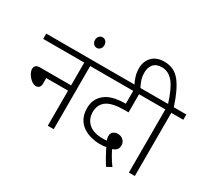

<svg xmlns="http://www.w3.org/2000/svg" viewBox="-179 -1178 1631 1511"><g transform="rotate(30 636.5 -422.5)"><path d="M0 -622H536V-574H427V0H373V-319H175V-271Q175 -246 164 -234.5Q153 -223 135 -223Q114 -223 92.5 -240Q71 -257 56.5 -281Q42 -305 42 -326Q42 -344 53.5 -355.5Q65 -367 94 -367H373V-574H0Z M357 -771Q357 -792 369.5 -805.5Q382 -819 400 -819Q418 -819 430 -805.5Q442 -792 442 -771Q442 -749 429.5 -736Q417 -723 400 -723Q382 -723 369.5 -736.5Q357 -750 357 -771Z M932 51Q911 19 890 -19Q869 -57 856 -85Q844 -82 829.5 -81Q815 -80 797 -80Q758 -80 718 -90.5Q678 -101 644.5 -123.5Q611 -146 591 -184Q571 -222 571 -277Q571 -319 586 -350.5Q601 -382 626 -403Q657 -431 705 -444Q753 -457 814 -457H818V-574H521V-622H1030V-574H871V-409H834Q723 -409 674 -374Q651 -358 638 -331.5Q625 -305 625 -272Q625 -208 668.5 -168.5Q712 -129 797 -129Q806 -129 815 -129.5Q824 -130 834 -131Q826 -151 826 -168Q826 -194 842.5 -207.5Q859 -221 882 -221Q915 -221 934 -201.5Q953 -182 953 -157Q953 -130 939.5 -115.5Q926 -101 903 -94Q917 -65 934.5 -35.5Q952 -6 976 27Z M1110 -574H1016V-622H1107Q1068 -746 1025 -797Q982 -848 922 -848Q871 -848 846.5 -819Q822 -790 822 -744Q822 -705 832.5 -675Q843 -645 859 -615H805Q788 -647 778 -680.5Q768 -714 768 -752Q768 -814 807 -855Q846 -896 917 -896Q1007 -896 1061 -828Q1115 -760 1159 -622H1273V-574H1164V0H1110Z"/></g></svg>

Font: Noto Sans Light
Style: Italic
Weight: 300
Italic angle: -12°
Designer: Monotype Design Team
Foundry: Monotype Imaging Inc.
Version: Version 2.013; ttfautohint (v1.8.4.7-5d5b)